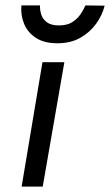

<svg xmlns="http://www.w3.org/2000/svg" viewBox="-20 -690 407 710"><path d="M137 -460 60 0H138L218 -460ZM59 -670Q56 -633 69.5 -601Q83 -569 113.5 -549.5Q144 -530 192 -530Q241 -530 276.5 -550Q312 -570 335 -601.5Q358 -633 367 -669L296 -670Q289 -654 277.5 -637Q266 -620 247 -608Q228 -596 198 -596Q169 -596 153.5 -607.5Q138 -619 132.5 -636.5Q127 -654 128 -670Z"/></svg>

Font: Jost* 400 Book Italic
Style: Italic
Weight: 400
Italic angle: -10°
Version: Version 3.200; ttfautohint (v0.97) -l 8 -r 50 -G 200 -x 14 -